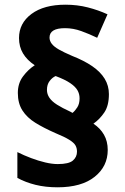

<svg xmlns="http://www.w3.org/2000/svg" viewBox="-20 -787 532 818"><path d="M56 -391Q56 -432 78 -461.5Q100 -491 128 -509Q95 -531 78 -559.5Q61 -588 61 -625Q61 -688 114 -727.5Q167 -767 259 -767Q309 -767 354 -755.5Q399 -744 438 -726L394 -626Q361 -642 326.5 -654.5Q292 -667 257 -667Q224 -667 207.5 -657Q191 -647 191 -627Q191 -613 200.5 -600.5Q210 -588 231 -576Q252 -564 287 -549Q338 -529 373 -505Q408 -481 426 -451.5Q444 -422 444 -386Q444 -337 424.5 -308Q405 -279 378 -260Q407 -241 423 -213Q439 -185 439 -148Q439 -78 383 -33.5Q327 11 225 11Q174 11 131.5 0.5Q89 -10 54 -29V-139Q82 -125 112.5 -113.5Q143 -102 172.5 -95Q202 -88 226 -88Q273 -88 290.5 -103Q308 -118 308 -141Q308 -156 301.5 -167.5Q295 -179 275 -191.5Q255 -204 216 -220Q166 -242 130.5 -264Q95 -286 75.5 -316.5Q56 -347 56 -391ZM180 -404Q180 -386 190.5 -370.5Q201 -355 223 -341Q245 -327 280 -311L289 -306Q300 -315 309.5 -330Q319 -345 319 -368Q319 -387 310 -402.5Q301 -418 279 -433Q257 -448 217 -463Q203 -457 191.5 -442Q180 -427 180 -404Z"/></svg>

Font: Noto Sans Devanagari ExtraBold
Style: Regular
Weight: 800
Version: Version 2.003